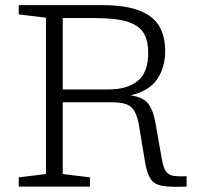

<svg xmlns="http://www.w3.org/2000/svg" viewBox="-20 -727 780 748"><path d="M53 -671V-707H375.5Q469.5 -707 523.8 -685.5Q578 -664 600.8 -624.2Q623.5 -584.5 623.5 -529Q623.5 -464.5 592.5 -418.8Q561.5 -373 489 -355.5Q538.5 -348.5 558 -322.2Q577.5 -296 585.5 -249L611 -104Q616.5 -74.5 625.8 -60.2Q635 -46 653.8 -42.5Q672.5 -39 707 -40.5V0Q647 2.5 615 -2.5Q583 -7.5 568.2 -27.8Q553.5 -48 545.5 -93L522 -235Q515.5 -273 504.2 -293Q493 -313 472.2 -320.8Q451.5 -328.5 415.5 -328.5H224.5V-49L330.5 -36V0H53V-36L159 -49V-658ZM402 -378.5Q476.5 -378.5 517 -412.2Q557.5 -446 557.5 -521Q557.5 -566 541 -596Q524.5 -626 480 -641.2Q435.5 -656.5 352 -656.5H224.5V-378.5Z"/></svg>

Font: Newsreader Caption Light
Style: Regular
Weight: 300
Designer: Hugues Gentile
Foundry: Production Type
Version: Version 1.001